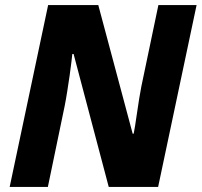

<svg xmlns="http://www.w3.org/2000/svg" viewBox="-20 -734 792 754"><path d="M18 0 169 -714H366L501 -209H505Q507 -218 510.5 -240Q514 -262 518 -290Q522 -318 526.5 -346Q531 -374 535 -394L602 -714H752L601 0H407L269 -522H264Q263 -514 260.5 -491Q258 -468 253.5 -437.5Q249 -407 244 -375Q239 -343 234 -318L168 0Z"/></svg>

Font: Noto Sans Disp ExtBd
Style: Italic
Weight: 800
Italic angle: -12°
Designer: Monotype Design Team
Foundry: Monotype Imaging Inc.
Version: Version 2.000;GOOG;noto-source:20170915:90ef993387c0